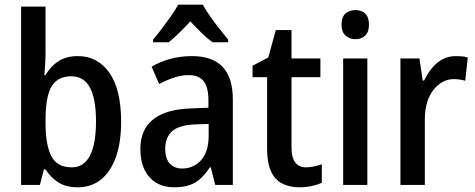

<svg xmlns="http://www.w3.org/2000/svg" viewBox="-20 -788 2025 818"><path d="M174 -568Q174 -541 172.5 -514.5Q171 -488 169 -468H174Q195 -505 228.5 -527Q262 -549 312 -549Q396 -549 446 -478Q496 -407 496 -270Q496 -179 473 -116.5Q450 -54 409 -22Q368 10 311 10Q261 10 228.5 -11Q196 -32 174 -66H167L150 0H70V-760H174ZM284 -463Q243 -463 218.5 -442Q194 -421 184 -379.5Q174 -338 174 -278V-265Q174 -171 198.5 -123Q223 -75 286 -75Q337 -75 363 -124.5Q389 -174 389 -271Q389 -367 363 -415Q337 -463 284 -463Z M798 -549Q885 -549 928.5 -503Q972 -457 972 -364V0H897L878 -75H874Q855 -46 834 -27Q813 -8 786.5 1Q760 10 722 10Q678 10 645.5 -9.5Q613 -29 595.5 -65.5Q578 -102 578 -153Q578 -235 631.5 -278.5Q685 -322 791 -326L868 -329V-359Q868 -418 847 -443Q826 -468 785 -468Q753 -468 721.5 -457.5Q690 -447 658 -430L626 -504Q661 -525 705 -537Q749 -549 798 -549ZM811 -258Q742 -255 713 -228.5Q684 -202 684 -154Q684 -111 704 -90.5Q724 -70 756 -70Q805 -70 837 -106Q869 -142 869 -211V-260ZM844 -768Q856 -746 875 -719Q894 -692 914.5 -666Q935 -640 952 -619V-608H885Q862 -625 838.5 -648Q815 -671 791 -697Q767 -671 743.5 -648Q720 -625 699 -608H632V-619Q650 -640 670 -666.5Q690 -693 709 -720Q728 -747 739 -768Z M1284 -75Q1301 -75 1318.5 -79Q1336 -83 1351 -88V-9Q1333 -1 1308 4.5Q1283 10 1256 10Q1215 10 1183.5 -5.5Q1152 -21 1135 -57Q1118 -93 1118 -154V-459H1056V-508L1123 -543L1155 -660H1222V-539H1345V-459H1222V-158Q1222 -116 1238 -95.5Q1254 -75 1284 -75Z M1545 -539V0H1442V-539ZM1494 -745Q1520 -745 1536 -730Q1552 -715 1552 -683Q1552 -652 1536 -636.5Q1520 -621 1494 -621Q1469 -621 1452 -636.5Q1435 -652 1435 -683Q1435 -715 1451.5 -730Q1468 -745 1494 -745Z M1921 -549Q1934 -549 1947.5 -548Q1961 -547 1973 -543L1962 -444Q1952 -447 1939 -449Q1926 -451 1913 -451Q1888 -451 1866 -439Q1844 -427 1827 -405.5Q1810 -384 1800 -352.5Q1790 -321 1790 -282V0H1686V-539H1767L1781 -445H1787Q1801 -474 1820.5 -498Q1840 -522 1865.5 -535.5Q1891 -549 1921 -549Z"/></svg>

Font: Noto Sans Display SemiCondensed Medium
Style: Regular
Weight: 500
Width: 4
Designer: Monotype Design Team
Foundry: Monotype Imaging Inc.
Version: Version 2.003